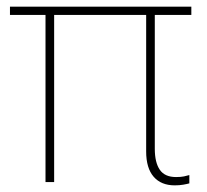

<svg xmlns="http://www.w3.org/2000/svg" viewBox="-20 -548 624 578"><path d="M506 10Q465 10 442.5 -16Q420 -42 420 -92V-503H143V0H117V-503H10V-528H556V-503H446V-100Q446 -59 461 -37Q476 -15 510 -15Q525 -15 534 -17Q543 -19 550 -21V4Q543 6 531.5 8Q520 10 506 10Z"/></svg>

Font: Noto Sans Thin
Style: Regular
Weight: 100
Designer: Monotype Design Team
Foundry: Monotype Imaging Inc.
Version: Version 2.007